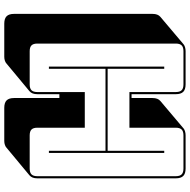

<svg xmlns="http://www.w3.org/2000/svg" viewBox="-15 -755 889 899"><g transform="rotate(90 429.5 -305.5)"><path d="M292 -90V-630H302V-365H686V-630H696V-90H686V-355H302V-90ZM375 0Q394 0 402.5 -8.5Q411 -17 411 -36V-258H578V-36Q578 -17 586.5 -8.5Q595 0 614 0H769Q788 0 796.5 -8.5Q805 -17 805 -36V-684Q805 -703 796.5 -711.5Q788 -720 769 -720H614Q595 -720 586.5 -711.5Q578 -703 578 -684V-467H411V-684Q411 -703 402.5 -711.5Q394 -720 375 -720H220Q201 -720 192.5 -711.5Q184 -703 184 -684V-36Q184 -17 192.5 -8.5Q201 0 220 0ZM407 1 277 109Q273 113 264.5 116Q256 119 246 119H91Q67 119 56 108Q45 97 45 73V-575Q45 -588 48.5 -597Q52 -606 59 -612L188 -721Q193 -725 201.5 -727.5Q210 -730 220 -730H375Q399 -730 410 -719Q421 -708 421 -684V-477H439V-575Q439 -588 442.5 -597Q446 -606 453 -612L582 -721Q587 -725 595.5 -727.5Q604 -730 614 -730H769Q793 -730 804 -719Q815 -708 815 -684V-36Q815 -23 811.5 -14Q808 -5 801 1L671 109Q667 113 658.5 116Q650 119 640 119H485Q461 119 450 108Q439 97 439 73V-139H421V-36Q421 -23 417.5 -14Q414 -5 407 1Z"/></g></svg>

Font: Bungee Shade
Style: Regular
Weight: 400
Designer: David Jonathan Ross
Foundry: David Jonathan Ross
Version: Version 1.000;PS 1.0;hotconv 1.0.72;makeotf.lib2.5.5900